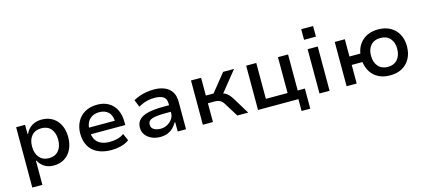

<svg xmlns="http://www.w3.org/2000/svg" viewBox="-65 -1322 4641 2094"><g transform="rotate(-15 2255.0 -274.5)"><path d="M96 180V-501H197V-398H203Q228 -453 275.5 -481.5Q323 -510 385 -510Q456 -510 508.5 -477Q561 -444 589 -386Q617 -328 617 -251Q617 -176 589.5 -117Q562 -58 510 -24.5Q458 9 386 9Q325 9 282 -18.5Q239 -46 216 -92H210V180ZM357 -82Q426 -82 465 -128Q504 -174 504 -252Q504 -329 465.5 -374Q427 -419 357 -419Q287 -419 248 -374Q209 -329 209 -252Q209 -174 248.5 -128Q288 -82 357 -82Z M1039 9Q949 9 884.5 -21.5Q820 -52 786.5 -111Q753 -170 753 -251Q753 -325 783.5 -383.5Q814 -442 872 -476Q930 -510 1011 -510Q1087 -510 1141 -478Q1195 -446 1223.5 -388Q1252 -330 1252 -249V-216H840V-291H1173L1155 -270Q1155 -347 1117.5 -386Q1080 -425 1012 -425Q968 -425 934 -406.5Q900 -388 880.5 -353Q861 -318 861 -266V-252Q861 -194 882.5 -156.5Q904 -119 945 -100.5Q986 -82 1043 -82Q1083 -82 1125.5 -91.5Q1168 -101 1204 -128L1239 -48Q1198 -17 1144 -4Q1090 9 1039 9Z M1590 9Q1535 9 1491.5 -11Q1448 -31 1423 -66Q1398 -101 1398 -144Q1398 -201 1432 -235.5Q1466 -270 1534 -285.5Q1602 -301 1705 -301H1786V-227H1712Q1660 -227 1622.5 -223.5Q1585 -220 1560 -212Q1535 -204 1522.5 -189Q1510 -174 1510 -151Q1510 -113 1540 -95Q1570 -77 1616 -77Q1657 -77 1691.5 -96Q1726 -115 1747.5 -145.5Q1769 -176 1769 -211V-321Q1769 -375 1734 -397.5Q1699 -420 1632 -420Q1589 -420 1545 -408.5Q1501 -397 1452 -370L1419 -452Q1454 -471 1491.5 -484Q1529 -497 1569.5 -503.5Q1610 -510 1652 -510Q1719 -510 1770.5 -489Q1822 -468 1851 -424Q1880 -380 1880 -309V0H1786V-104H1779Q1763 -74 1737 -48Q1711 -22 1674.5 -6.5Q1638 9 1590 9Z M2070 0V-500H2184V-299H2271L2433 -500H2556L2357 -253L2343 -278Q2373 -275 2394 -264Q2415 -253 2433.5 -233Q2452 -213 2472 -181L2582 0H2459L2370 -144Q2357 -167 2343 -182Q2329 -197 2309.5 -204.5Q2290 -212 2261 -212H2184V0Z M3149 134V0H2693V-500H2807V-95H3052V-500H3166V-93H3247V134Z M3376 -609V-729H3510V-609ZM3387 0V-500H3501V0Z M4184 9Q4112 9 4057.5 -18Q4003 -45 3970 -94.5Q3937 -144 3928 -210H3807V0H3693V-500H3807V-305H3930Q3946 -399 4013 -454.5Q4080 -510 4184 -510Q4264 -510 4321.5 -477.5Q4379 -445 4410.5 -387Q4442 -329 4442 -252Q4442 -173 4410.5 -114.5Q4379 -56 4321.5 -23.5Q4264 9 4184 9ZM4184 -87Q4253 -87 4292.5 -132Q4332 -177 4332 -252Q4332 -326 4293 -369.5Q4254 -413 4184 -413Q4114 -413 4075 -369.5Q4036 -326 4036 -252Q4036 -177 4075.5 -132Q4115 -87 4184 -87Z"/></g></svg>

Font: Nunito Sans 6pt SemiBold
Style: Regular
Weight: 600
Version: Version 3.101;gftools[0.9.27]